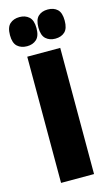

<svg xmlns="http://www.w3.org/2000/svg" viewBox="-133 -733 449 776"><g transform="rotate(-15 91.5 -345.5)"><path d="M22 0V-528H160V0ZM151 -569Q127 -569 111.5 -583Q96 -597 96 -630Q96 -663 111 -677Q126 -691 151 -691Q176 -691 191 -677Q206 -663 206 -630Q206 -597 191 -583Q176 -569 151 -569ZM33 -569Q8 -569 -7.5 -583Q-23 -597 -23 -630Q-23 -663 -7.5 -677Q8 -691 33 -691Q57 -691 72.5 -677Q88 -663 88 -630Q88 -597 72.5 -583Q57 -569 33 -569Z"/></g></svg>

Font: Bricolage Grotesque 48pt Condensed Bricolage Grotesque 48pt Condensed Regular
Style: Bold
Weight: 700
Width: 3
Designer: Mathieu Triay
Foundry: Atelier Triay
Version: Version 1.000; ttfautohint (v1.8.4.7-5d5b);gftools[0.9.32]